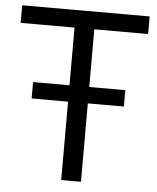

<svg xmlns="http://www.w3.org/2000/svg" viewBox="-52 -758 656 803"><g transform="rotate(5 276.5 -357.0)"><path d="M234.9 -397.9V-640.1H8.8V-713.9H543.9V-640.1H317.9V-397.9H469.2V-329.1H317.9V0H234.9V-329.1H82V-397.9Z"/></g></svg>

Font: OpenSans-Regular
Style: Regular
Weight: 400
Foundry: Ascender Corporation
Version: Version 1.10